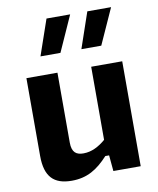

<svg xmlns="http://www.w3.org/2000/svg" viewBox="-91 -893 802 975"><g transform="rotate(-10 310.0 -405.0)"><path d="M63 -541V-140C63 -32.5 108 12 200 12C279.5 12 333 -21 389 -82H408.5L416 0H557V-541H397V-164C362.5 -134.5 325 -114.5 282.5 -114.5C246 -114.5 223 -129 223 -181V-541ZM152.5 -637.5H255.5L338 -821.5H216ZM363.5 -637.5H466L549 -821.5H426.5Z"/></g></svg>

Font: Monaspace Neon ExtraBold
Style: Regular
Weight: 800
Designer: Riley Cran & the Lettermatic Team
Foundry: Lettermatic
Version: Version 1.200 (Monaspace Neon)